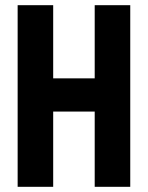

<svg xmlns="http://www.w3.org/2000/svg" viewBox="-20 -720 570 740"><path d="M185 0H48V-700H185V-418H345V-700H482V0H345V-290H185Z"/></svg>

Font: Jockey One
Style: Regular
Weight: 400
Designer: TypeTogether
Foundry: TypeTogether
Version: Version 1.002